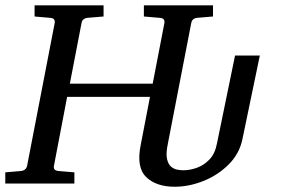

<svg xmlns="http://www.w3.org/2000/svg" viewBox="-35 -691 1060 723"><path d="M622.6 12.2Q553.2 12.2 515.4 -24.4Q477.5 -61 495.1 -146.5L529.8 -326.2H217.8L168 -65.9Q166.5 -58.6 170.4 -53.2Q174.3 -47.9 187 -46.9L245.1 -42V0H-15.1V-42L42 -46.9Q62.5 -48.3 66.9 -65.9L170.9 -604Q172.4 -612.3 168.5 -617.9Q164.6 -623.5 150.9 -624L95.2 -628.9V-670.9H355V-628.9L295.9 -624Q287.1 -623.5 280.3 -618.7Q273.4 -613.8 272 -604L228 -376H540L584 -604Q585.4 -612.3 581.5 -617.9Q577.6 -623.5 564 -624L506.8 -628.9V-670.9H767.1V-628.9L709 -624Q688.5 -622.6 685.1 -604L597.2 -150.4Q589.4 -113.8 593.8 -93.3Q598.1 -72.8 609.1 -63.5Q620.1 -54.2 633.1 -52Q646 -49.8 655.8 -49.8Q679.7 -49.8 706.1 -59.1Q732.4 -68.4 753.4 -90.1Q774.4 -111.8 781.7 -149.4L850.1 -481.9H943.4L877.9 -167Q866.7 -112.3 826.4 -72Q786.1 -31.7 731.7 -9.8Q677.2 12.2 622.6 12.2Z"/></svg>

Font: Charis
Style: Italic
Weight: 400
Italic angle: -11°
Designer: Walt Agee, Miriam Martin, Annie Olsen, Victor Gaultney, Lorna Priest, Alan Ward, Bob Hallissy, Martin Hosken, Sharon Cor
Foundry: SIL Global
Version: Version 7.000